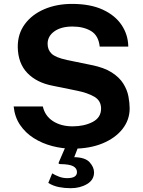

<svg xmlns="http://www.w3.org/2000/svg" viewBox="-20 -752 734 984"><path d="M352.5 10Q299 10 247.5 -3.5Q196 -17 153.2 -44Q110.5 -71 83 -111.5Q55.5 -152 50 -206.5H199.5Q210.5 -157.5 251.8 -131Q293 -104.5 352 -104.5Q411.5 -104.5 454.8 -127Q498 -149.5 498 -195.5Q498 -236.5 463 -256.5Q428 -276.5 375.5 -287L250.5 -312.5Q168.5 -328 120.5 -377.5Q72.5 -427 71 -510.5Q70.5 -578.5 107.2 -628.2Q144 -678 207.2 -705Q270.5 -732 349 -732Q442.5 -732 506.2 -702.8Q570 -673.5 603.2 -623.8Q636.5 -574 637.5 -513H491Q485 -570 446.5 -593Q408 -616 351.5 -616Q293 -616 258.5 -591.2Q224 -566.5 224 -527.5Q224 -496 244.8 -476.5Q265.5 -457 323.5 -444.5L447.5 -419Q513.5 -406 553 -380.5Q592.5 -355 612.2 -323Q632 -291 638.2 -257.8Q644.5 -224.5 644.5 -196.5Q644.5 -138 608 -91.2Q571.5 -44.5 505.8 -17.2Q440 10 352.5 10ZM462 131.5Q462 170 426.2 191.2Q390.5 212.5 342.5 212.5Q311 212.5 281.8 206.8Q252.5 201 227.5 185.5L247.5 136.5Q263 146 282.8 153.5Q302.5 161 324.5 161Q374.5 161 374.5 130Q374.5 110.5 355.2 100Q336 89.5 289.5 89Q277 89 281.5 79.5L318 -5H383L360.5 53.5Q417 54.5 439.5 79.8Q462 105 462 131.5Z"/></svg>

Font: Public Sans
Style: Bold
Weight: 700
Designer: The Public Sans project authors (U.S. Web Design System). Libre Franklin designed by Pablo Impallari and Rodrigo Fuenzal
Version: Version 1.008; ttfautohint (v1.8.1) -l 8 -r 50 -G 200 -x 14 